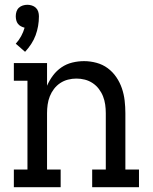

<svg xmlns="http://www.w3.org/2000/svg" viewBox="-20 -784 640 804"><path d="M85 -567 46 -601Q59 -615 68.5 -632.5Q78 -650 83 -668Q75 -670 67.5 -674Q60 -678 55 -684.5Q50 -691 48 -699.5Q46 -708 46 -716Q46 -726 49 -735.5Q52 -745 59 -751.5Q66 -758 75.5 -761Q85 -764 95 -764Q104 -764 113.5 -761Q123 -758 130 -751.5Q137 -745 140 -735.5Q143 -726 143 -716Q143 -695 139.5 -675Q136 -655 129 -636Q122 -617 110.5 -599.5Q99 -582 85 -567ZM38 0V-74H95V-446H38V-520H177V-425Q187 -448 202 -468Q217 -488 237.5 -502Q258 -516 282.5 -522Q307 -528 332 -528Q358 -528 384 -521Q410 -514 431 -498.5Q452 -483 467 -461Q482 -439 490.5 -414Q499 -389 502 -362.5Q505 -336 505 -310V-74H562V0H366V-74H423V-310Q423 -328 420.5 -346Q418 -364 411.5 -380.5Q405 -397 394 -411.5Q383 -426 368 -436Q353 -446 335.5 -450.5Q318 -455 300 -455Q282 -455 264.5 -450.5Q247 -446 232 -436Q217 -426 206 -411.5Q195 -397 188.5 -380.5Q182 -364 179.5 -346Q177 -328 177 -310V-74H234V0Z"/></svg>

Font: Iosevka Plex Etoile
Style: Regular
Weight: 400
Designer: Belleve Invis
Foundry: Belleve Invis
Version: Version 25.1.1; ttfautohint (v1.8.4)